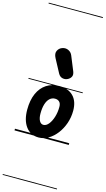

<svg xmlns="http://www.w3.org/2000/svg" viewBox="-235 -1294 982 1786"><g transform="rotate(15 256.0 -401.0)"><path d="M227.5 6Q149 6 104 -54.5Q59 -115 59 -218Q59 -308 87.5 -372.8Q116 -437.5 168.8 -472Q221.5 -506.5 293.5 -506.5Q378.5 -506.5 426.8 -457.2Q475 -408 475 -317.5Q475 -253.5 454.8 -195.2Q434.5 -137 399.8 -91.8Q365 -46.5 320.5 -20.2Q276 6 227.5 6ZM187.5 -214Q187.5 -170 201.8 -144.5Q216 -119 240 -119Q267 -119 290 -147Q313 -175 327.2 -220.5Q341.5 -266 341.5 -318.5Q341.5 -351 325.8 -366.8Q310 -382.5 283.5 -382.5Q254.5 -382.5 232.8 -362.8Q211 -343 199.2 -305.2Q187.5 -267.5 187.5 -214ZM227.5 6Q149 6 104 -54.5Q59 -115 59 -218Q59 -308 87.5 -372.8Q116 -437.5 168.8 -472Q221.5 -506.5 293.5 -506.5Q378.5 -506.5 426.8 -457.2Q475 -408 475 -317.5Q475 -253.5 454.8 -195.2Q434.5 -137 399.8 -91.8Q365 -46.5 320.5 -20.2Q276 6 227.5 6ZM187.5 -214Q187.5 -170 201.8 -144.5Q216 -119 240 -119Q267 -119 290 -147Q313 -175 327.2 -220.5Q341.5 -266 341.5 -318.5Q341.5 -351 325.8 -366.8Q310 -382.5 283.5 -382.5Q254.5 -382.5 232.8 -362.8Q211 -343 199.2 -305.2Q187.5 -267.5 187.5 -214ZM352 -591Q328.5 -578 301.5 -583.8Q274.5 -589.5 259 -618L190 -747Q168 -788.5 182.8 -817Q197.5 -845.5 227.5 -855Q257.5 -865 284.8 -852Q312 -839 323.5 -811L380.5 -671.5Q392 -642 383 -622.5Q374 -603 352 -591ZM-5 420.5H517.5V428.5H-5ZM-5 -16H517.5V0H-5ZM-5 -505.5H517.5V-497.5H-5ZM-5 -1230H517.5V-1222H-5Z"/></g></svg>

Font: Edu VIC WA NT Pre Guide
Style: Regular
Weight: 400
Designer: Tina and Corey Anderson, Eben Sorkin, Mirko Velimirovic
Foundry: Google for Education
Version: Version 1.000